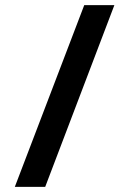

<svg xmlns="http://www.w3.org/2000/svg" viewBox="-20 -730 507 752"><path d="M310 -710H428L157 2H38Z"/></svg>

Font: Niramit SemiBold
Style: Regular
Weight: 600
Designer: Katatrad Aksorn Co.,Ltd.
Foundry: Cadson Demak Co.,Ltd.
Version: Version 1.001; ttfautohint (v1.6)